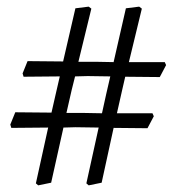

<svg xmlns="http://www.w3.org/2000/svg" viewBox="-20 -593 538 578"><path d="M95 -35 88 -41 125 -209 14 -208 11 -218 26 -255 135 -254 148 -311 160 -363 51 -362 48 -372 63 -409 170 -408 207 -568 247 -573 255 -567 216 -407H269L322 -406L359 -568L399 -573L407 -567L368 -406H476L480 -397L461 -361L357 -362L348 -323L332 -252H439L443 -243L424 -207L322 -208L286 -43L247 -35L240 -41L277 -209L207 -210L171 -209L134 -43ZM287 -252 300 -311 312 -363 244 -364 206 -363 196 -323 180 -253H232Z"/></svg>

Font: Alegreya
Style: Regular
Weight: 400
Designer: Juan Pablo del Peral
Foundry: Huerta Tipografica
Version: Version 2.009